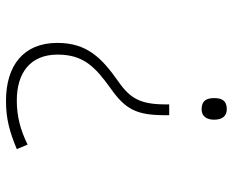

<svg xmlns="http://www.w3.org/2000/svg" viewBox="-88 -676 776 640"><g transform="rotate(-90 300.0 -356.0)"><path d="M236 -193V-180H272V-191C272 -275 291 -310 349 -350C427 -405 477 -454 477 -553C477 -666 401 -724 284 -724C223 -724 181 -712 123 -688L138 -652C187 -676 232 -688 285 -688C376 -688 438 -644 438 -552C438 -465 396 -426 325 -375C254 -325 236 -287 236 -193ZM256 12C285 12 293 -5 293 -30C293 -55 285 -72 256 -72C232 -72 221 -55 221 -30C221 -5 232 12 256 12Z"/></g></svg>

Font: Noto Sans Mono ExtraLight
Style: Regular
Weight: 200
Designer: Monotype Design Team
Foundry: Monotype Imaging Inc.
Version: Version 2.014